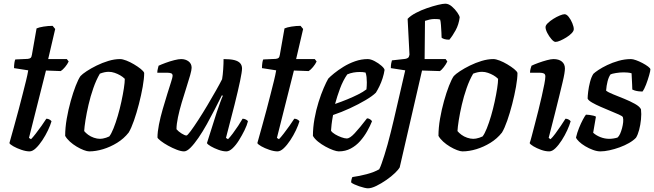

<svg xmlns="http://www.w3.org/2000/svg" viewBox="-20 -820 3544 1040"><path d="M140 0Q121 0 96 -8.5Q71 -17 52.5 -27.5Q34 -38 31 -45Q44 -92 57 -138Q70 -184 81.5 -228Q93 -272 103 -311Q113 -350 121 -382.5Q129 -415 133 -439L56 -451Q56 -466 58 -479.5Q60 -493 63 -498L130 -501Q141 -502 146 -506.5Q151 -511 153 -524L178 -666Q191 -672 216 -676Q241 -680 265 -680L279 -663L241 -500H342L352 -487Q345 -472 332.5 -457Q320 -442 309 -435L229 -438L137 -73L148 -66Q158 -76 173.5 -96Q189 -116 205 -138.5Q221 -161 231 -177Q241 -177 249 -172Q257 -167 259 -163Q253 -142 240 -114.5Q227 -87 209.5 -60.5Q192 -34 174 -17Q156 0 140 0Z M463 0Q452 0 433.5 -7Q415 -14 395 -26Q375 -38 358.5 -53Q342 -68 333 -84Q333 -128 341.5 -177Q350 -226 363 -272.5Q376 -319 390 -355Q404 -391 416 -408Q426 -419 449.5 -434.5Q473 -450 503.5 -465Q534 -480 567 -490Q600 -500 630 -500Q644 -500 664.5 -492Q685 -484 706 -471.5Q727 -459 742.5 -446.5Q758 -434 761 -425Q761 -395 753 -350Q745 -305 732.5 -256.5Q720 -208 705.5 -166.5Q691 -125 677 -102Q651 -69 614.5 -46.5Q578 -24 538.5 -12Q499 0 463 0ZM522 -68Q529 -68 537 -69.5Q545 -71 554.5 -74Q564 -77 572 -81Q583 -95 595 -125Q607 -155 618 -192.5Q629 -230 637.5 -269.5Q646 -309 651 -341.5Q656 -374 656 -393Q645 -404 631 -412Q617 -420 601 -425.5Q585 -431 569 -431Q557 -431 545.5 -428.5Q534 -426 521 -421Q501 -387 485.5 -342.5Q470 -298 459.5 -252.5Q449 -207 443 -169Q437 -131 436 -110Q444 -100 457.5 -90Q471 -80 488.5 -74Q506 -68 522 -68Z M977 0Q961 0 937.5 -9Q914 -18 890.5 -31Q867 -44 851 -56.5Q835 -69 833 -75Q833 -105 841 -145.5Q849 -186 861.5 -229Q874 -272 886 -310.5Q898 -349 906.5 -375.5Q915 -402 915 -409Q915 -420 907 -423Q899 -426 887 -426H832Q832 -437 835 -448Q838 -459 839 -464Q854 -471 877 -479.5Q900 -488 923.5 -494Q947 -500 961 -500Q985 -500 1001.5 -487.5Q1018 -475 1018 -453Q1018 -441 1010 -412.5Q1002 -384 989.5 -345.5Q977 -307 964.5 -265Q952 -223 944 -185Q936 -147 936 -120Q946 -108 963.5 -97Q981 -86 990 -86Q995 -86 1012.5 -109.5Q1030 -133 1054 -170Q1078 -207 1103 -249Q1128 -291 1149.5 -329Q1171 -367 1183 -391Q1187 -414 1189 -445Q1191 -476 1191 -500Q1228 -500 1249.5 -494.5Q1271 -489 1281 -477.5Q1291 -466 1291 -449Q1291 -432 1280.5 -381.5Q1270 -331 1250.5 -253Q1231 -175 1204 -73L1215 -66Q1226 -77 1241 -97Q1256 -117 1270.5 -139Q1285 -161 1294 -177Q1303 -177 1312 -172.5Q1321 -168 1323 -163Q1318 -142 1304.5 -114.5Q1291 -87 1274.5 -60.5Q1258 -34 1240 -17Q1222 0 1206 0Q1187 0 1163.5 -8.5Q1140 -17 1122 -27.5Q1104 -38 1101 -45L1154 -212Q1164 -241 1173 -266Q1182 -291 1187 -301L1182 -304Q1165 -270 1144 -229Q1123 -188 1100.5 -147.5Q1078 -107 1055 -73.5Q1032 -40 1012 -20Q992 0 977 0Z M1483 0Q1464 0 1439 -8.5Q1414 -17 1395.5 -27.5Q1377 -38 1374 -45Q1387 -92 1400 -138Q1413 -184 1424.5 -228Q1436 -272 1446 -311Q1456 -350 1464 -382.5Q1472 -415 1476 -439L1399 -451Q1399 -466 1401 -479.5Q1403 -493 1406 -498L1473 -501Q1484 -502 1489 -506.5Q1494 -511 1496 -524L1521 -666Q1534 -672 1559 -676Q1584 -680 1608 -680L1622 -663L1584 -500H1685L1695 -487Q1688 -472 1675.5 -457Q1663 -442 1652 -435L1572 -438L1480 -73L1491 -66Q1501 -76 1516.5 -96Q1532 -116 1548 -138.5Q1564 -161 1574 -177Q1584 -177 1592 -172Q1600 -167 1602 -163Q1596 -142 1583 -114.5Q1570 -87 1552.5 -60.5Q1535 -34 1517 -17Q1499 0 1483 0Z M1815 0Q1804 0 1784.5 -7Q1765 -14 1743 -26Q1721 -38 1702.5 -53Q1684 -68 1675 -84Q1675 -129 1683.5 -176.5Q1692 -224 1705.5 -267Q1719 -310 1733.5 -343.5Q1748 -377 1758 -394Q1768 -405 1789.5 -422.5Q1811 -440 1840 -458Q1869 -476 1903 -488Q1937 -500 1972 -500Q1988 -500 2009 -489Q2030 -478 2046 -464Q2062 -450 2063 -441Q2060 -420 2052.5 -396.5Q2045 -373 2035 -352.5Q2025 -332 2016 -318Q1998 -300 1960 -277.5Q1922 -255 1875.5 -233.5Q1829 -212 1784 -197Q1778 -164 1776 -145.5Q1774 -127 1773 -112Q1779 -102 1795 -92.5Q1811 -83 1829 -76.5Q1847 -70 1858 -70Q1867 -70 1877.5 -77Q1888 -84 1901.5 -98.5Q1915 -113 1931.5 -133Q1948 -153 1968 -179Q1977 -179 1985 -173.5Q1993 -168 1995 -163Q1985 -138 1969 -109.5Q1953 -81 1931 -56Q1909 -31 1880 -15.5Q1851 0 1815 0ZM1795 -257Q1830 -269 1861.5 -282Q1893 -295 1920 -308.5Q1947 -322 1965 -336Q1966 -346 1966.5 -355.5Q1967 -365 1967 -374Q1967 -389 1965.5 -402.5Q1964 -416 1960 -427Q1952 -429 1944 -429.5Q1936 -430 1927 -430Q1911 -430 1894 -427Q1877 -424 1861 -417Q1838 -384 1822 -341Q1806 -298 1795 -257Z M1973 200Q1966 200 1953 197Q1940 194 1925.5 189Q1911 184 1899 178.5Q1887 173 1882 168Q1882 160 1884.5 150.5Q1887 141 1889 139Q1926 134 1966 123.5Q2006 113 2034 97Q2040 86 2047 66Q2054 46 2062.5 19.5Q2071 -7 2079.5 -38Q2088 -69 2096.5 -103Q2105 -137 2113 -171Q2130 -247 2145 -309Q2160 -371 2175 -439L2097 -451Q2097 -465 2099 -476.5Q2101 -488 2103 -493L2175 -501Q2186 -503 2191 -507.5Q2196 -512 2198 -524L2188 -718Q2204 -735 2232.5 -750Q2261 -765 2293 -776Q2325 -787 2352 -793.5Q2379 -800 2392 -800Q2410 -800 2427.5 -785Q2445 -770 2457 -752.5Q2469 -735 2470 -726Q2465 -687 2448 -656Q2431 -625 2414 -605Q2397 -605 2386.5 -608.5Q2376 -612 2372 -616Q2372 -624 2371 -644Q2370 -664 2368.5 -684.5Q2367 -705 2364 -714Q2358 -716 2350 -716.5Q2342 -717 2334 -717Q2320 -717 2307 -714Q2294 -711 2282 -707L2280 -500H2394L2403 -487Q2396 -472 2384 -456.5Q2372 -441 2363 -435L2266 -438L2145 87Q2139 98 2119.5 117Q2100 136 2072.5 155Q2045 174 2018.5 187Q1992 200 1973 200Z M2485 0Q2474 0 2455.5 -7Q2437 -14 2417 -26Q2397 -38 2380.5 -53Q2364 -68 2355 -84Q2355 -128 2363.5 -177Q2372 -226 2385 -272.5Q2398 -319 2412 -355Q2426 -391 2438 -408Q2448 -419 2471.5 -434.5Q2495 -450 2525.5 -465Q2556 -480 2589 -490Q2622 -500 2652 -500Q2666 -500 2686.5 -492Q2707 -484 2728 -471.5Q2749 -459 2764.5 -446.5Q2780 -434 2783 -425Q2783 -395 2775 -350Q2767 -305 2754.5 -256.5Q2742 -208 2727.5 -166.5Q2713 -125 2699 -102Q2673 -69 2636.5 -46.5Q2600 -24 2560.5 -12Q2521 0 2485 0ZM2544 -68Q2551 -68 2559 -69.5Q2567 -71 2576.5 -74Q2586 -77 2594 -81Q2605 -95 2617 -125Q2629 -155 2640 -192.5Q2651 -230 2659.5 -269.5Q2668 -309 2673 -341.5Q2678 -374 2678 -393Q2667 -404 2653 -412Q2639 -420 2623 -425.5Q2607 -431 2591 -431Q2579 -431 2567.5 -428.5Q2556 -426 2543 -421Q2523 -387 2507.5 -342.5Q2492 -298 2481.5 -252.5Q2471 -207 2465 -169Q2459 -131 2458 -110Q2466 -100 2479.5 -90Q2493 -80 2510.5 -74Q2528 -68 2544 -68Z M2955 0Q2934 0 2910.5 -8.5Q2887 -17 2869.5 -27.5Q2852 -38 2849 -45Q2853 -55 2860 -82Q2867 -109 2876.5 -145Q2886 -181 2896 -221Q2906 -261 2914.5 -298.5Q2923 -336 2928.5 -364.5Q2934 -393 2934 -406Q2934 -418 2926 -422Q2918 -426 2904 -426H2851Q2851 -437 2854 -448Q2857 -459 2859 -464Q2873 -471 2896.5 -479.5Q2920 -488 2942.5 -494Q2965 -500 2978 -500Q3007 -500 3023.5 -486.5Q3040 -473 3040 -449Q3040 -439 3037 -420.5Q3034 -402 3027 -373Q3020 -344 3010 -302.5Q3000 -261 2985.5 -204Q2971 -147 2952 -73L2962 -66Q2973 -76 2987.5 -95.5Q3002 -115 3017.5 -138Q3033 -161 3043 -177Q3052 -177 3060 -172.5Q3068 -168 3071 -163Q3065 -142 3052.5 -114.5Q3040 -87 3023 -60.5Q3006 -34 2988.5 -17Q2971 0 2955 0ZM2989 -593Q2980 -593 2967 -608Q2954 -623 2944.5 -641.5Q2935 -660 2935 -673Q2935 -683 2947.5 -695Q2960 -707 2977.5 -718Q2995 -729 3012 -736Q3029 -743 3038 -743Q3049 -743 3060.5 -728.5Q3072 -714 3080 -694.5Q3088 -675 3088 -662Q3088 -652 3076.5 -640Q3065 -628 3048 -617.5Q3031 -607 3015 -600Q2999 -593 2989 -593Z M3232 0Q3214 0 3192 -8Q3170 -16 3150 -28Q3130 -40 3116.5 -53Q3103 -66 3100 -75Q3106 -101 3116.5 -127Q3127 -153 3137.5 -172.5Q3148 -192 3154 -199Q3162 -199 3173 -197.5Q3184 -196 3194 -193.5Q3204 -191 3208 -188Q3205 -173 3201.5 -150.5Q3198 -128 3193 -101Q3208 -87 3231.5 -77.5Q3255 -68 3281 -68Q3291 -68 3303.5 -70Q3316 -72 3325 -75Q3333 -82 3339 -95.5Q3345 -109 3349.5 -126Q3354 -143 3355.5 -158.5Q3357 -174 3354 -185Q3352 -191 3332.5 -199.5Q3313 -208 3286.5 -219Q3260 -230 3233.5 -241.5Q3207 -253 3187 -264.5Q3167 -276 3163 -286Q3163 -299 3166 -324Q3169 -349 3176 -376Q3183 -403 3194 -420Q3202 -428 3221.5 -441Q3241 -454 3269 -467.5Q3297 -481 3330.5 -490.5Q3364 -500 3398 -500Q3408 -500 3425 -494Q3442 -488 3460 -478.5Q3478 -469 3490.5 -459.5Q3503 -450 3503 -444Q3503 -436 3496 -411.5Q3489 -387 3479.5 -362Q3470 -337 3460 -324Q3451 -324 3439 -325.5Q3427 -327 3417.5 -330Q3408 -333 3405 -335Q3405 -348 3404 -363Q3403 -378 3402.5 -393Q3402 -408 3401 -423Q3391 -426 3379.5 -427Q3368 -428 3359 -428Q3338 -428 3316.5 -424.5Q3295 -421 3287 -417Q3277 -403 3271 -379.5Q3265 -356 3263 -329Q3274 -320 3301.5 -309Q3329 -298 3361 -285Q3393 -272 3419 -257.5Q3445 -243 3452 -228Q3455 -203 3452 -173Q3449 -143 3442 -116.5Q3435 -90 3425 -74Q3411 -59 3387.5 -45.5Q3364 -32 3336.5 -22Q3309 -12 3281.5 -6Q3254 0 3232 0Z"/></svg>

Font: Texturina Medium 12pt SemiBold
Style: Italic
Weight: 600
Italic angle: -11°
Version: Version 1.002